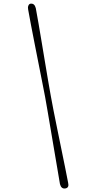

<svg xmlns="http://www.w3.org/2000/svg" viewBox="-20 -842 476 1081"><path d="M233.9 -296.7Q240 -262.1 248.5 -213.4Q256.9 -164.7 266.2 -109Q275.4 -53.3 285.1 2.8Q294.7 58.8 303.1 108.5Q311.5 158.2 317.6 194.4Q324.9 222.5 347.5 219Q370.6 215.5 363.6 186.9Q356.6 150.1 346.5 100.1Q336.5 50.1 324.9 -5.7Q313.4 -61.5 302.2 -116.8Q291.1 -172 281.4 -220.2Q271.7 -268.3 265.9 -302.4Q259.6 -336.5 251.4 -385.1Q243.2 -433.8 233.8 -489.8Q224.4 -545.8 215.1 -602.1Q205.7 -658.3 197.1 -708.8Q188.5 -759.4 181.5 -796.1Q174.3 -824.3 151.8 -821.2Q143.7 -820 139.7 -810.1Q135.8 -800.3 138.5 -788.2Q144.8 -752.5 154.2 -702.9Q163.7 -653.3 174.8 -597Q185.9 -540.7 196.9 -485Q207.9 -429.2 217.6 -380.3Q227.3 -331.4 233.9 -296.7Z"/></svg>

Font: Fraunces 9pt S000 Light
Style: Italic
Weight: 300
Italic angle: -16°
Version: Version 1.000; ttfautohint (v1.8.3)